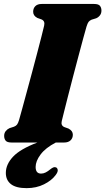

<svg xmlns="http://www.w3.org/2000/svg" viewBox="-20 -720 532 970"><path d="M292 -108.5Q286.5 -86 305 -78L326 -70.5Q348 -59 348 -39.5Q348 -22 336.5 -11Q325 0 304 0H262Q210 27 185 60.5Q160 94 160 123.5Q160 157 187.5 157Q199.5 157 210.8 151.2Q222 145.5 234 135.5Q242 129 248.8 126Q255.5 123 262.5 125.5Q269.5 128 271.5 138Q273.5 148 261.5 164Q241 192 202.2 211.2Q163.5 230.5 114.5 230.5Q61 230.5 35.2 210.2Q9.5 190 9.5 153.5Q9.5 110.5 45.8 71.8Q82 33 169 0H38.5Q16 0 8.5 -9.5Q1 -19 1 -33.5Q1 -48 9.2 -58Q17.5 -68 28 -72.5L51 -80Q61 -84 66.2 -90.8Q71.5 -97.5 76.5 -114.5Q82 -133.5 92.2 -170.8Q102.5 -208 115.2 -255.5Q128 -303 141.8 -353.8Q155.5 -404.5 167.8 -451.8Q180 -499 189.5 -535.5Q199 -572 203 -590.5Q208.5 -614 189.5 -622L168.5 -629.5Q147.5 -640.5 147.5 -660.5Q147.5 -678 158.5 -689Q169.5 -700 191 -700H455Q477.5 -700 485 -690.5Q492.5 -681 492.5 -666.5Q492.5 -652 484.5 -642Q476.5 -632 465.5 -627.5L442.5 -620.5Q432.5 -616 427.5 -609.5Q422.5 -603 417 -585.5Q411.5 -566.5 400.8 -527.5Q390 -488.5 376.8 -438Q363.5 -387.5 349.5 -334.5Q335.5 -281.5 323.5 -234Q311.5 -186.5 303 -152.8Q294.5 -119 292 -108.5Z"/></svg>

Font: Fraunces 72pt Soft Black
Style: Italic
Weight: 900
Italic angle: -16°
Version: Version 1.000;[b76b70a41]